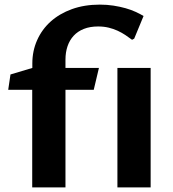

<svg xmlns="http://www.w3.org/2000/svg" viewBox="-20 -812 750 832"><path d="M119.6 -422.9H15.6L25.4 -489.3L120.1 -517.6V-537.1Q120.1 -591.3 140.9 -637.9Q161.6 -684.6 199.7 -718.8Q237.8 -752.9 291.7 -772.5Q345.7 -792 412.6 -792Q443.8 -792 471.9 -787.6Q500 -783.2 524.2 -776.4Q548.3 -769.5 567.9 -760.5Q587.4 -751.5 602.1 -742.7L561.5 -644.5L552.2 -639.6Q538.6 -649.9 523.2 -660.2Q507.8 -670.4 490 -678.7Q472.2 -687 451.2 -692.1Q430.2 -697.3 405.3 -697.3Q370.1 -697.3 343.5 -686.8Q316.9 -676.3 299.3 -657.2Q281.7 -638.2 272.7 -611.8Q263.7 -585.4 263.7 -553.7V-517.6H408.7L386.2 -422.9H263.7V0H119.6ZM488.8 -517.6H632.8V0H488.8Z"/></svg>

Font: Proza Libre
Style: SemiBold
Weight: 600
Designer: Jasper de Waard
Foundry: Jasper de Waard
Version: Version 1.000; ttfautohint (v1.4.1.8-43bc) -l 8 -r 50 -G 200